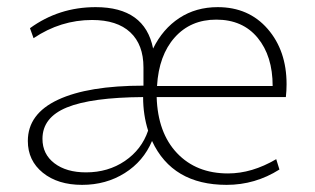

<svg xmlns="http://www.w3.org/2000/svg" viewBox="-20 -508 882 538"><path d="M210 10Q142 10 100 -24Q58 -58 58 -113Q58 -189 142.5 -228.5Q227 -268 382 -268V-319Q382 -383 345 -417.5Q308 -452 238 -452Q150 -452 74 -401L64 -429Q145 -488 248 -488Q386 -488 409 -372Q436 -427 482.5 -457.5Q529 -488 590 -488Q677 -488 730 -427Q783 -366 783 -272Q783 -254 781 -236H419Q422 -136 476 -79Q530 -22 619 -22Q686 -22 754 -62L763 -33Q695 10 615 10Q463 10 406 -113Q382 -56 329.5 -23Q277 10 210 10ZM586 -453Q514 -453 469.5 -403Q425 -353 420 -267H744Q744 -351 702 -402Q660 -453 586 -453ZM99 -119Q99 -76 132.5 -50.5Q166 -25 221 -25Q283 -25 330 -57Q377 -89 395 -142Q381 -186 381 -236Q236 -235 167.5 -207Q99 -179 99 -119Z"/></svg>

Font: Cantarell Light
Style: Regular
Weight: 300
Designer: Dave Crossland, Nikolaus Waxweiler, Florian Fecher, Jacques Le Bailly, Eben Sorkin, Alexei Vanyashin, Alexios Zavras, Em
Version: Version 0.303